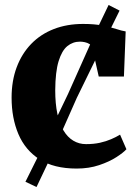

<svg xmlns="http://www.w3.org/2000/svg" viewBox="-20 -665 553 770"><path d="M287.5 11Q196 11 138.5 -26Q81 -63 53.8 -127.2Q26.5 -191.5 26.5 -273.5Q26.5 -341 47 -395.5Q67.5 -450 105.2 -489Q143 -528 195.8 -548.5Q248.5 -569 313 -569Q359.5 -569 391.5 -562.5Q423.5 -556 445.8 -548.8Q468 -541.5 484 -539L477 -358H376L350 -473.5Q348 -482.5 339.5 -488Q331 -493.5 320.2 -495.8Q309.5 -498 301 -498Q272 -498 250 -480Q228 -462 215 -419.5Q202 -377 201.5 -303Q201.5 -249.5 210 -209Q218.5 -168.5 234.8 -141.5Q251 -114.5 274 -100.8Q297 -87 325 -87Q356 -87 380.8 -92.5Q405.5 -98 425.8 -106.8Q446 -115.5 461.5 -125L487 -66.5Q475 -53 446.8 -34.8Q418.5 -16.5 377.8 -2.8Q337 11 287.5 11ZM126.5 85 82 64 131 -34.5 252.5 -287.5 367.5 -545 415.5 -645 459.5 -622.5 410 -522 288 -272.5 173.5 -14Z"/></svg>

Font: Merriweather 20pt Black
Style: Regular
Weight: 900
Version: Version 2.100